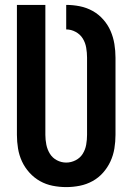

<svg xmlns="http://www.w3.org/2000/svg" viewBox="-20 -755 540 783"><path d="M250 8Q278 8 305.5 2.5Q333 -3 357.5 -16.5Q382 -30 400.5 -51Q419 -72 430.5 -97Q442 -122 446.5 -149.5Q451 -177 451 -205V-520Q451 -548 446.5 -575.5Q442 -603 431 -628.5Q420 -654 401 -675.5Q382 -697 357.5 -710.5Q333 -724 305.5 -729.5Q278 -735 250 -735V-635Q270 -635 288.5 -625Q307 -615 317.5 -598Q328 -581 331.5 -560.5Q335 -540 335 -520V-205Q335 -185 331.5 -165Q328 -145 317.5 -128Q307 -111 288.5 -101.5Q270 -92 250 -92Q230 -92 212 -101.5Q194 -111 183.5 -128Q173 -145 169 -165Q165 -185 165 -205V-735H49V-205Q49 -177 53.5 -149.5Q58 -122 69.5 -97Q81 -72 100 -51Q119 -30 143 -16.5Q167 -3 194.5 2.5Q222 8 250 8Z"/></svg>

Font: Iosevka SS09
Style: Bold
Weight: 700
Monospace: yes
Designer: Belleve Invis
Foundry: Belleve Invis
Version: Version 5.2.1; ttfautohint (v1.8.3)